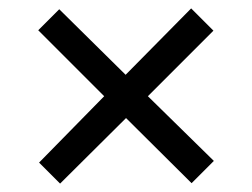

<svg xmlns="http://www.w3.org/2000/svg" viewBox="-20 -477 600 457"><path d="M279 -299 435 -457 488 -404 332 -248 489 -94 436 -41 280 -196 123 -40 73 -90 228 -248 71 -405 121 -455Z"/></svg>

Font: Andada
Style: Regular
Weight: 400
Designer: Carolina Giovagnoli
Foundry: Carolina Giovagnoli
Version: Version 1.002